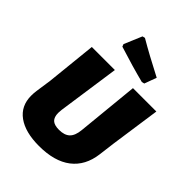

<svg xmlns="http://www.w3.org/2000/svg" viewBox="-261 -1042 1178 1178"><g transform="rotate(45 328.5 -452.5)"><path d="M288 -917Q380 -863 512 -795L483 -716L466 -712Q360 -739 228 -781L222 -797L271 -913ZM657 -647 610 -319 597 -216Q583 -105 507 -46.5Q431 12 297 12Q178 12 111.5 -36Q45 -84 45 -173Q45 -194 48 -216L63 -319L97 -647H297L239 -243Q237 -223 237 -216Q237 -179 255 -162Q273 -145 314 -145Q361 -145 385 -168Q409 -191 414 -243L454 -647Z"/></g></svg>

Font: Alegreya Sans SC Black
Style: Italic
Weight: 900
Italic angle: -7°
Designer: Juan Pablo del Peral
Foundry: Huerta Tipografica
Version: Version 2.007